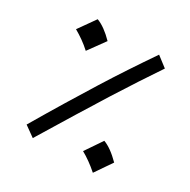

<svg xmlns="http://www.w3.org/2000/svg" viewBox="-173 -943 1105 1116"><g transform="rotate(30 379.5 -385.5)"><path d="M118.2 -42.5Q189.5 -163.6 250 -262.9Q310.5 -362.3 364.7 -449Q418.9 -535.6 472.2 -616.2Q525.4 -696.8 582 -779.3L651.4 -726.1Q604 -655.8 556.9 -583.7Q509.8 -511.7 456.5 -427.2Q403.3 -342.8 338.1 -236.8Q272.9 -130.9 188.5 7.8ZM169.9 -779.3Q222.7 -759.8 283.2 -697.8L201.7 -585.4Q174.8 -609.9 147 -629.6Q119.1 -649.4 89.8 -666ZM556.6 -186.5Q607.4 -168 669.4 -105.5L591.8 7.8Q535.2 -42 479.5 -72.8Z"/></g></svg>

Font: Pinar-DS1-FD SemiBold
Style: Regular
Weight: 600
Designer: Amin Abedi
Version: Version 3.000